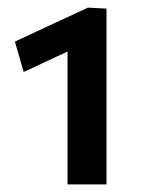

<svg xmlns="http://www.w3.org/2000/svg" viewBox="-20 -784 370 503"><path d="M157 -301V-649Q130 -636.5 101.5 -623.2Q73 -610 42 -595.5L19 -675Q68 -698 115.5 -720Q163 -742 210.5 -764L259 -761.5V-301Z"/></svg>

Font: Commissioner SemiBold
Style: Regular
Weight: 600
Designer: Kostas Bartsokas
Foundry: Kostas Bartsokas
Version: Version 1.000; ttfautohint (v1.8.3)